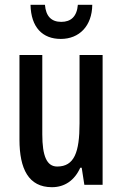

<svg xmlns="http://www.w3.org/2000/svg" viewBox="-20 -769 509 799"><path d="M364 -749H304C300 -700 275 -678 235 -678C194 -678 171 -701 167 -749H107C109 -655 157 -607 233 -607C310 -607 363 -661 364 -749ZM407 -540H311V-256C311 -135 289 -76 218 -76C175 -76 156 -119 156 -210V-540H61V-188C61 -66 99 10 196 10C249 10 290 -18 314 -71H320L331 0H407Z"/></svg>

Font: Noto Sans Arabic ExtCond Med
Style: Regular
Weight: 500
Width: 2
Designer: Monotype Design Team, Nadine Chahine, Nizar Qandah and Khaled Hosny
Foundry: Monotype Imaging Inc.
Version: Version 2.012